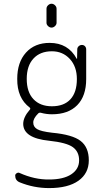

<svg xmlns="http://www.w3.org/2000/svg" viewBox="-20 -755 540 1006"><path d="M223.6 -709Q223.6 -719.7 231.9 -727.5Q240.2 -735.4 250 -735.4Q259.8 -735.4 268.1 -727.5Q276.4 -719.7 276.4 -709V-635.7Q276.4 -626 268.1 -618.2Q259.8 -610.4 250 -610.4Q240.2 -610.4 231.9 -618.2Q223.6 -626 223.6 -635.7ZM120.1 -341.8Q120.1 -272.5 155.3 -235.4Q190.4 -198.2 252 -198.2Q315.4 -198.2 349.1 -234.9Q382.8 -271.5 382.8 -340.8Q382.8 -406.2 345.7 -446.3Q308.6 -486.3 252 -486.3Q190.4 -486.3 155.3 -448.2Q120.1 -410.2 120.1 -341.8ZM83 200.2Q59.6 190.4 59.6 165Q59.6 157.2 67.9 152.3Q76.2 147.5 83 151.4Q161.1 186.5 237.3 185.5Q312.5 185.5 353.5 158.2Q394.5 130.9 394.5 85Q394.5 40 361.8 16.1Q329.1 -7.8 237.3 -17.6Q102.5 -31.2 101.6 -105.5Q101.6 -140.6 135.7 -179.7Q141.6 -185.5 135.7 -191.4Q69.3 -241.2 70.3 -341.8Q70.3 -428.7 116.2 -479.5Q162.1 -530.3 240.2 -530.3Q336.9 -530.3 381.8 -447.3Q381.8 -446.3 382.8 -446.3Q383.8 -446.3 383.8 -447.3L384.8 -496.1Q384.8 -505.9 392.1 -512.7Q399.4 -519.5 409.2 -519.5Q418.9 -519.5 425.3 -512.7Q431.6 -505.9 431.6 -496.1V-340.8Q431.6 -252 384.8 -204.1Q337.9 -156.2 252 -156.2Q222.7 -156.2 194.3 -164.1Q186.5 -166 180.7 -161.1Q153.3 -133.8 154.3 -112.3Q154.3 -90.8 174.3 -78.6Q194.3 -66.4 252.9 -59.6Q359.4 -49.8 402.3 -16.6Q445.3 16.6 445.3 85Q445.3 153.3 391.1 191.9Q336.9 230.5 237.3 230.5Q157.2 230.5 83 200.2Z"/></svg>

Font: Rounded Mgen+ 2m light
Style: Regular
Weight: 200
Designer: [Source Han Sans]
Ryoko NISHIZUKA  (kana & ideographs); Paul D. Hunt (Latin, Greek & Cyrillic); Wenlong ZHANG  (bopomofo
Version: Version 1.059.20150602